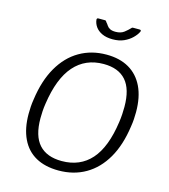

<svg xmlns="http://www.w3.org/2000/svg" viewBox="-136 -1060 1034 1176"><g transform="rotate(15 381.0 -471.5)"><path d="M345 10Q260 10 200.5 -23Q141 -56 110 -121Q79 -186 79 -278Q79 -300 80.5 -323.5Q82 -347 86 -371Q103 -494 152 -579Q201 -664 276.5 -708Q352 -752 447 -752Q531 -752 590 -718Q649 -684 680.5 -618.5Q712 -553 712 -458Q712 -437 710.5 -413.5Q709 -390 705 -366Q688 -244 639.5 -160.5Q591 -77 516 -33.5Q441 10 345 10ZM349 -51Q465 -51 535 -130Q605 -209 628 -372Q632 -399 633.5 -424Q635 -449 635 -471Q635 -583 587 -637.5Q539 -692 445 -692Q330 -692 258.5 -611Q187 -530 163 -365Q159 -340 157.5 -316Q156 -292 156 -271Q156 -159 205 -105Q254 -51 349 -51ZM602 -953Q608 -953 610.5 -949.5Q613 -946 609 -939Q600 -920 579 -899.5Q558 -879 528 -865.5Q498 -852 457 -852Q417 -852 389.5 -865Q362 -878 347.5 -899Q333 -920 331 -944Q331 -947 333 -950Q335 -953 340 -953H382Q388 -953 389.5 -950Q391 -947 395 -942Q401 -936 407.5 -925.5Q414 -915 427 -908Q440 -901 462 -901Q496 -901 516.5 -917Q537 -933 551 -948Q554 -952 557 -952.5Q560 -953 563 -953Z"/></g></svg>

Font: Libre Franklin Thin Light
Style: Italic
Weight: 300
Italic angle: -8°
Version: Version 3.000